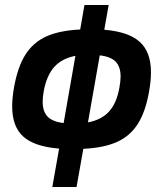

<svg xmlns="http://www.w3.org/2000/svg" viewBox="-20 -745 640 765"><path d="M215.5 -153Q118.5 -160.5 73.5 -200.2Q28.5 -240 28.5 -321Q28.5 -355.5 36 -397.5Q50.5 -478.5 81.2 -527.2Q112 -576 164.5 -599.8Q217 -623.5 299.5 -627.5L316.5 -725H413L395.5 -626.5Q492 -618.5 536.8 -578.2Q581.5 -538 581.5 -457Q581.5 -422.5 574 -380.5Q560 -300 529.2 -251.5Q498.5 -203 446.2 -179.5Q394 -156 312 -152L285 0H188.5ZM150 -340Q150 -300.5 169.8 -280.2Q189.5 -260 233.5 -254.5L280.5 -522.5Q226 -512 195.8 -477.8Q165.5 -443.5 154 -380.5Q150 -356.5 150 -340ZM456 -397.5Q460.5 -421.5 460.5 -440Q460.5 -479 440.8 -499.2Q421 -519.5 377.5 -524.5L330.5 -257.5Q385 -267.5 415.2 -301.5Q445.5 -335.5 456 -397.5Z"/></svg>

Font: JuliaMono BoldItalic
Style: Regular
Weight: 700
Italic angle: -9°
Monospace: yes
Designer: cormullion
Foundry: corm
Version: Version 0.049; ttfautohint (v1.8.4)